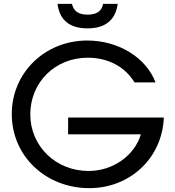

<svg xmlns="http://www.w3.org/2000/svg" viewBox="-20 -962 907 995"><path d="M333 -266H710C677 -155 565 -76 439 -76C269 -76 137 -205 137 -369C137 -536 266 -663 435 -663C540 -663 628 -616 677 -535H786C737 -664 594 -752 432 -752C213 -752 41 -585 41 -371C41 -154 216 13 443 13C655 13 821 -144 829 -353H333ZM278 -942C289 -857 341 -815 434 -815C526 -815 579 -859 590 -942H514C508 -905 481 -886 434 -886C388 -886 361 -904 353 -942Z"/></svg>

Font: Involve Medium
Style: Regular
Weight: 500
Designer: Stefan Peev
Foundry: Context Ltd.
Version: Version 1.001